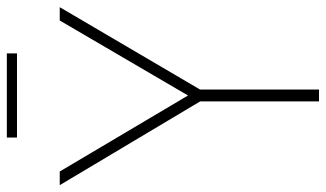

<svg xmlns="http://www.w3.org/2000/svg" viewBox="-222 -720 931 548"><g transform="rotate(-90 243.0 -445.5)"><path d="M228 0V-354L236 -326L-11 -740H28L252 -362H238L459 -740H497L254 -326L262 -354V0ZM125 -862V-891H365V-862Z"/></g></svg>

Font: Encode Sans Condensed Thin
Style: Regular
Weight: 100
Width: 3
Designer: Multiple Designers
Foundry: Impallari Type
Version: Version 3.002